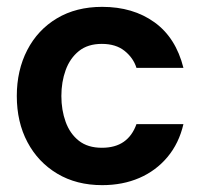

<svg xmlns="http://www.w3.org/2000/svg" viewBox="-20 -528 584 560"><path d="M278 12Q203 12 147 -21.5Q91 -55 60 -113.5Q29 -172 29 -248Q29 -323 59.5 -382Q90 -441 146 -474.5Q202 -508 278 -508Q368 -508 430.5 -463Q493 -418 515 -330H378Q369 -359 343.5 -379.5Q318 -400 277 -400Q236 -400 210 -379Q184 -358 171.5 -323.5Q159 -289 159 -248Q159 -207 171.5 -172.5Q184 -138 210 -117.5Q236 -97 277 -97Q316 -97 341 -114.5Q366 -132 378 -166H515Q502 -110 468.5 -70Q435 -30 386.5 -9Q338 12 278 12Z"/></svg>

Font: Rethink Sans
Style: Bold
Weight: 700
Designer: The Rethink Sans project authors (Hans Thiessen). DM Sans designed by Colophon Foundry.
Foundry: Rethink Communications LLC
Version: Version 1.001